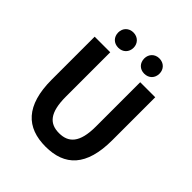

<svg xmlns="http://www.w3.org/2000/svg" viewBox="-244 -1065 1237 1237"><g transform="rotate(45 374.0 -446.5)"><path d="M256 -768C297 -768 326 -797 326 -838C326 -877 297 -907 256 -907C214 -907 186 -877 186 -838C186 -797 214 -768 256 -768ZM492 -768C534 -768 562 -797 562 -838C562 -877 534 -907 492 -907C451 -907 423 -877 423 -838C423 -797 451 -768 492 -768ZM375 14C549 14 650 -83 650 -320V-711H513V-307C513 -158 460 -109 375 -109C290 -109 240 -158 240 -307V-711H98V-320C98 -83 202 14 375 14Z"/></g></svg>

Font: Spoqa Han Sans Neo Bold
Style: Bold
Weight: 700
Designer: [Spoqa Han Sans Neo] Dong-huui Kim  Younghwa Kang  Yujin Lee  [Noto Sans] Ryoko NISHIZUKA  (kana & ideographs); Paul D. 
Foundry: Spoqa (http://www.spoqa-han-sans.com)
Version: Version 1.100;hotconv 1.0.109;makeotfexe 2.5.65596